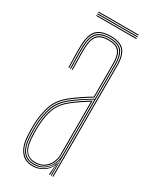

<svg xmlns="http://www.w3.org/2000/svg" viewBox="-177 -715 623 770"><g transform="rotate(30 135.0 -330.0)"><path d="M208 0V-514Q208 -560.8 190.1 -580.9Q172.2 -601 131 -601Q87 -601 68.2 -580.2Q49.5 -559.5 48 -514Q47.2 -490.8 47.8 -463.8Q48.2 -436.8 49 -410H45Q44.2 -436.8 43.8 -464.5Q43.2 -492.2 44 -514Q45.5 -562.8 65.6 -583.9Q85.8 -605 131 -605Q174.2 -605 193.1 -583.9Q212 -562.8 212 -514V0ZM200.2 0V-10L201.8 -72.2H200.8Q196.2 -45.8 173.9 -24.4Q151.5 -3 118 -3Q52.8 -3 48 -90.5Q47 -109 46.8 -120Q46.5 -131 47 -144.8Q48.8 -191.8 61.4 -229.2Q74 -266.8 115 -298.5Q135 -314 158.4 -329.1Q181.8 -344.2 200 -355V-514Q200 -556.5 184 -574.8Q168 -593 131 -593Q92.2 -593 74.8 -574.6Q57.2 -556.2 56 -513.8Q55.2 -490.5 55.8 -463.8Q56.2 -437 57 -410H53Q52.2 -437.5 51.8 -464.9Q51.2 -492.2 52 -513.8Q53.2 -557.8 71.4 -577.4Q89.5 -597 131 -597Q170 -597 187 -577.8Q204 -558.5 204 -514V0ZM118 5Q81.8 5 62 -20.2Q42.2 -45.5 40 -90Q38 -122.2 39 -145Q40.8 -192 53.9 -231.8Q67 -271.5 110 -304.8Q127 -318 148.6 -332.6Q170.2 -347.2 192 -360V-514Q192 -552 177.9 -568.5Q163.8 -585 131 -585Q96 -585 80.6 -568.2Q65.2 -551.5 64 -513.5Q63.2 -490.8 63.8 -465.6Q64.2 -440.5 65 -410H61Q60.2 -438 59.8 -465.1Q59.2 -492.2 60 -513.5Q61.2 -552.2 76.9 -570.6Q92.5 -589 131 -589Q166 -589 181 -571.6Q196 -554.2 196 -514V-357.8Q149.8 -330.2 112 -301.2Q71.2 -269.5 58 -231.1Q44.8 -192.8 43 -145Q42.5 -129.8 42.8 -121.5Q43 -113.2 44 -90.2Q46.2 -46.2 65.5 -22.6Q84.8 1 118 1Q146.2 1 168 -14.6Q189.8 -30.2 198.8 -57.5H199.8L196.5 -6V0H192.2V-4.8L196.8 -44.5H195.8Q186.2 -21.8 164.4 -8.4Q142.5 5 118 5ZM118 -7Q147.5 -7 165.5 -21Q183.5 -35 191.8 -54.8Q200 -74.5 200 -91.2V-350.8Q182.8 -340.8 159.2 -325.2Q135.8 -309.8 117.2 -295.2Q79.8 -266.2 66.4 -230.5Q53 -194.8 51 -144.8Q50.5 -129.5 50.8 -121.5Q51 -113.5 52 -90.5Q56.2 -7 118 -7ZM118 -11Q90.8 -11 74.4 -31.1Q58 -51.2 56 -90.8Q55 -109.5 54.8 -120Q54.5 -130.5 55 -144.8Q57 -198.2 71.4 -232.1Q85.8 -266 120.2 -292.5Q136.2 -305 157 -319Q177.8 -333 196 -343.8V-91.2Q196 -74.5 188.5 -55.8Q181 -37 163.9 -24Q146.8 -11 118 -11ZM118 -15Q144.8 -15 161 -27.1Q177.2 -39.2 184.6 -57Q192 -74.8 192 -91.2V-336.8Q177.5 -327.8 158.6 -315.1Q139.8 -302.5 122.2 -289Q87.5 -262 74.2 -228.6Q61 -195.2 59 -144.5Q58.5 -129.8 58.8 -122Q59 -114.2 60 -90.8Q64 -15 118 -15ZM224 -661H38V-665H224ZM224 -653H38V-657H224ZM224 -645H38V-649H224Z"/></g></svg>

Font: Big Shoulders Inline Display Thin
Style: Regular
Weight: 100
Designer: Patric King
Foundry: XO Type Co
Version: Version 1.000